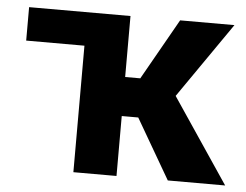

<svg xmlns="http://www.w3.org/2000/svg" viewBox="-43 -580 809 632"><g transform="rotate(5 361.0 -264.0)"><path d="M722.5 0H533L418 -198H363.5V0H221V-418H28.5V-528.5H363.5V-327H413.5L527.5 -528.5H707L534.5 -279.5Z"/></g></svg>

Font: Roberto Sans
Style: Bold
Weight: 700
Designer: Google (font) & Cristiano Sobral (main changes)
Version: Version 1.000;October 12, 2021;FontCreator 14.0.0.2814 64-bi